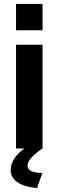

<svg xmlns="http://www.w3.org/2000/svg" viewBox="-20 -750 295 970"><path d="M61 -730V-597H195V-730ZM61 0H103C56 34 34 72 34 110C34 150 66 191 167 200L194 124C146 123 119 112 119 87C119 63 144 35 194 0H195V-524H61Z"/></svg>

Font: FIGSv2-sans-serif
Style: Bold
Weight: 700
Designer: Matt McInerney, Pablo Impallari, Rodrigo Fuenzalida,Mirko Velimirovic
Foundry: Matt McInerney, Pablo Impallari, Rodrigo Fuenzalida
Version: Version 4.021;hotconv 1.0.109;makeotfexe 2.5.65596